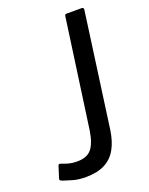

<svg xmlns="http://www.w3.org/2000/svg" viewBox="-142 -816 701 901"><g transform="rotate(-20 209.0 -366.0)"><path d="M311 -160Q303 -104 281.5 -66Q260 -28 222.5 -9Q185 10 129 10Q89 10 60.5 1Q32 -8 19 -12Q11 -15 8 -18Q5 -21 7 -27L25 -84Q27 -89 30 -90.5Q33 -92 40 -89Q52 -84 71 -78.5Q90 -73 116 -73Q163 -73 186 -99.5Q209 -126 219 -188L295 -732Q296 -738 298 -740Q300 -742 306 -742H381Q392 -742 389 -727L311 -160Z"/></g></svg>

Font: Libre Franklin
Style: Italic
Weight: 400
Italic angle: -8°
Designer: Pablo Impallari, Rodrigo Fuenzalida, Nhung Nguyen
Foundry: Impallari Type
Version: Version 3.000